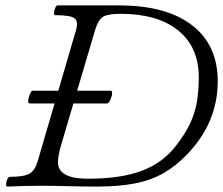

<svg xmlns="http://www.w3.org/2000/svg" viewBox="-20 -686 824 709"><path d="M7 3Q2 3 2.5 -6Q3 -15 7 -24Q11 -33 16 -33Q68 -33 88.5 -44.5Q109 -56 119 -90L261 -576Q270 -608 254.5 -619Q239 -630 183 -630Q179 -630 179.5 -639Q180 -648 184 -657Q188 -666 192 -666H420Q594 -666 689 -593Q784 -520 784 -386Q784 -234 672 -117Q630 -73 583.5 -46.5Q537 -20 477.5 -8.5Q418 3 336 3Q283 3 232 1.5Q181 0 130 0Q71 0 7 3ZM305 -26Q427 -26 505.5 -56Q584 -86 633 -152Q663 -191 681 -228Q699 -265 706.5 -306.5Q714 -348 714 -401Q714 -512 638 -573.5Q562 -635 425 -635Q378 -635 360.5 -624Q343 -613 332 -578L205 -148Q194 -110 194 -87Q194 -26 305 -26ZM90 -304Q84 -304 84 -313Q84 -321 89.5 -336Q95 -351 101 -351H389Q394 -351 394 -341Q394 -332 387.5 -318Q381 -304 376 -304Z"/></svg>

Font: Junicode SmExp
Style: Italic
Weight: 400
Width: 6
Italic angle: -11°
Designer: Peter S. Baker
Version: Version 2.205; ttfautohint (v1.8.4)